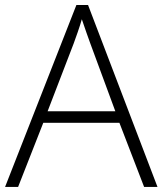

<svg xmlns="http://www.w3.org/2000/svg" viewBox="-20 -736 641 756"><path d="M547.4 0 450.2 -252.4H150.4L51.3 0H0L280.8 -716.3H326.7L600.1 0ZM434.1 -297.9 335.4 -565.4Q329.6 -580.6 320.1 -608.2Q310.5 -635.7 302.2 -660.2Q294.9 -634.8 285.9 -609.1Q276.9 -583.5 270 -564.5L167.5 -297.9Z"/></svg>

Font: Open Sans Light
Style: Regular
Weight: 300
Designer: Monotype Design Team
Foundry: Monotype Imaging Inc.
Version: Version 3.000; ttfautohint (v1.8.4)